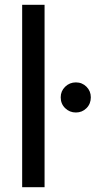

<svg xmlns="http://www.w3.org/2000/svg" viewBox="-20 -777 433 797"><path d="M72 -757H165V0H72ZM295 -435Q321 -435 339 -417Q357 -399 357 -373Q357 -346 339 -328Q321 -310 295 -310Q269 -310 250.5 -328Q232 -346 232 -373Q232 -399 250.5 -417Q269 -435 295 -435Z"/></svg>

Font: Evergrow Sans 
Style: Medium
Weight: 500
Foundry: 10Web
Version: Version 1.000